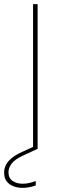

<svg xmlns="http://www.w3.org/2000/svg" viewBox="-65 -720 297 929"><path d="M110 -16 117 0 46 33Q7 51 -8.5 71.5Q-24 92 -24 113Q-24 142 -4 155.5Q16 169 45 169Q60 169 76 165.5Q92 162 108 156V177Q92 183 76 186Q60 189 45 189Q20 189 -0.5 181Q-21 173 -33 157Q-45 141 -45 115Q-45 96 -36.5 78.5Q-28 61 -8.5 45Q11 29 42 15ZM95 -700H117V0H95Z"/></svg>

Font: Albert Sans Thin
Style: Regular
Weight: 250
Designer: Andreas Rasmussen
Foundry: a.Foundry
Version: Version 1.025